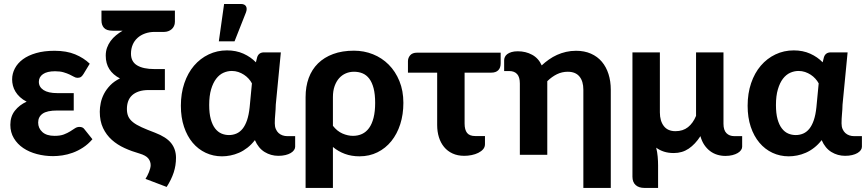

<svg xmlns="http://www.w3.org/2000/svg" viewBox="-20 -779 4358 966"><path d="M445 -78.5Q423 -53 397.5 -36.5Q372 -20 345.8 -10.5Q319.5 -1 294 2.8Q268.5 6.5 247 6.5Q205 6.5 166 -3.8Q127 -14 97.2 -34Q67.5 -54 49.8 -83.5Q32 -113 32 -151Q32 -193 54.8 -222Q77.5 -251 114 -267.5Q94.5 -277.5 80.5 -290.5Q66.5 -303.5 57.8 -318Q49 -332.5 45 -348.2Q41 -364 41 -379.5Q41 -408.5 54.8 -434.8Q68.5 -461 95.2 -480.8Q122 -500.5 162 -512Q202 -523.5 254.5 -523.5Q315 -523.5 358.2 -505.5Q401.5 -487.5 431.5 -458.5L400 -406.5Q392.5 -394.5 386 -391Q379.5 -387.5 369.5 -387.5Q361 -387.5 352 -392.8Q343 -398 330.2 -404Q317.5 -410 300 -415.2Q282.5 -420.5 257 -420.5Q217 -420.5 196.2 -406Q175.5 -391.5 175.5 -367.5Q175.5 -341.5 199 -326Q222.5 -310.5 268 -310.5H351V-223H268Q216.5 -223 194.2 -207Q172 -191 172 -162.5Q172 -134 193 -114.8Q214 -95.5 254.5 -95.5Q283 -95.5 301.2 -102.5Q319.5 -109.5 333 -118Q346.5 -126.5 357 -133.5Q367.5 -140.5 380 -140.5Q397 -140.5 405 -128.5Z M860 -669.5Q860 -657.5 855.5 -648Q851 -638.5 843.5 -632Q836 -625.5 826.2 -622Q816.5 -618.5 806.5 -618.5H759Q732 -618.5 709.8 -610.5Q687.5 -602.5 671.8 -588.2Q656 -574 647.5 -553.8Q639 -533.5 639 -509Q639 -468.5 670 -450Q701 -431.5 757 -431.5H809.5V-326H728.5Q699.5 -326 678.8 -319Q658 -312 644.5 -299.5Q631 -287 624.8 -269.5Q618.5 -252 618.5 -230.5Q618.5 -209 625.5 -193.2Q632.5 -177.5 649 -164.2Q665.5 -151 692.5 -138.8Q719.5 -126.5 759.5 -111.5Q817 -89.5 841.2 -58.8Q865.5 -28 865.5 15Q865.5 53.5 853.8 89.2Q842 125 818.5 161.5L712 121Q716 114.5 720.8 105.8Q725.5 97 729.2 87.5Q733 78 735.5 68.8Q738 59.5 738 52Q738 33 726 18Q714 3 682 -6.5Q643 -17.5 606.8 -34Q570.5 -50.5 542.8 -75.2Q515 -100 498.5 -134.8Q482 -169.5 482 -217Q482 -237.5 486.8 -260.8Q491.5 -284 503.2 -306.8Q515 -329.5 534.5 -349.8Q554 -370 583.5 -384.5Q548.5 -402.5 530.2 -431Q512 -459.5 512 -499Q512 -520.5 518.5 -538.8Q525 -557 536.5 -572.8Q548 -588.5 563.5 -601.2Q579 -614 597 -624.5H547Q516 -624.5 503.2 -638.8Q490.5 -653 490.5 -676.5V-725.5H860Z M1247.5 -359.5Q1241 -372 1230.8 -383.2Q1220.5 -394.5 1207.5 -403Q1194.5 -411.5 1179 -416.8Q1163.5 -422 1146.5 -422Q1124.5 -422 1104 -412.8Q1083.5 -403.5 1067.8 -383Q1052 -362.5 1042.2 -329.8Q1032.5 -297 1032.5 -250.5Q1032.5 -208.5 1040.5 -179.5Q1048.5 -150.5 1062.2 -132.8Q1076 -115 1094 -107.2Q1112 -99.5 1132 -99.5Q1152 -99.5 1169.5 -107Q1187 -114.5 1200.5 -131.2Q1214 -148 1223 -174.5Q1232 -201 1236 -239ZM1465 -94V-40.5Q1465 -32 1459.2 -23.8Q1453.5 -15.5 1442.5 -9Q1431.5 -2.5 1415.8 1.2Q1400 5 1380.5 5Q1343 5 1311.5 -14.2Q1280 -33.5 1262.5 -74Q1245 -51.5 1224.8 -35.8Q1204.5 -20 1182.8 -10.5Q1161 -1 1139.2 3.2Q1117.5 7.5 1097 7.5Q1053 7.5 1015 -10.2Q977 -28 949.2 -61Q921.5 -94 905.8 -141Q890 -188 890 -247Q890 -309 907.5 -360.5Q925 -412 956.2 -448.5Q987.5 -485 1030 -505.2Q1072.5 -525.5 1122 -525.5Q1168 -525.5 1204.8 -509Q1241.5 -492.5 1267.5 -465.5L1274 -491.5Q1282 -515.5 1308.5 -515.5H1393L1367.5 -252.5Q1367 -228.5 1364.8 -204.8Q1362.5 -181 1362.5 -158.5Q1362.5 -142 1367.8 -129.8Q1373 -117.5 1381.5 -109.8Q1390 -102 1401.5 -98Q1413 -94 1426 -94ZM1081 -571 1107.5 -759H1192Q1211 -759 1217.8 -747.2Q1224.5 -735.5 1217.5 -716.5L1160 -571Z M1655 -146Q1676 -119 1703 -107.2Q1730 -95.5 1756 -95.5Q1781 -95.5 1801.5 -105Q1822 -114.5 1836.8 -134.8Q1851.5 -155 1859.5 -186.5Q1867.5 -218 1867.5 -261.5Q1867.5 -304.5 1859.8 -334.5Q1852 -364.5 1838 -383Q1824 -401.5 1804.5 -409.8Q1785 -418 1761 -418Q1739 -418 1719.8 -409.8Q1700.5 -401.5 1686.2 -385.5Q1672 -369.5 1663.5 -345.8Q1655 -322 1655 -290.5ZM1517.5 -290.5Q1517.5 -343.5 1533.2 -386.5Q1549 -429.5 1580 -460Q1611 -490.5 1656.2 -507.2Q1701.5 -524 1761 -524Q1811.5 -524 1856.5 -506Q1901.5 -488 1935.5 -454Q1969.5 -420 1989.5 -371.2Q2009.5 -322.5 2009.5 -261.5Q2009.5 -203.5 1993.8 -154.2Q1978 -105 1949 -69Q1920 -33 1879.2 -12.8Q1838.5 7.5 1788.5 7.5Q1748.5 7.5 1715.2 -4.8Q1682 -17 1655 -39.5V166.5H1517.5Z M2499 -461Q2499 -437.5 2486.8 -425.5Q2474.5 -413.5 2452 -413.5H2317.5V-157.5Q2317.5 -126 2330 -110.2Q2342.5 -94.5 2371.5 -94.5H2420V-53.5Q2420 -39 2410.8 -28.2Q2401.5 -17.5 2386.5 -10Q2371.5 -2.5 2353 1.2Q2334.5 5 2316 5Q2282.5 5 2257 -6.8Q2231.5 -18.5 2214.2 -39.5Q2197 -60.5 2188.2 -88.8Q2179.5 -117 2179.5 -150V-413.5H2032.5V-471Q2032.5 -488 2043.8 -501Q2055 -514 2078.5 -514H2499Z M2516.5 -475.5Q2516.5 -484 2520.2 -492.2Q2524 -500.5 2532.2 -506.8Q2540.5 -513 2553.5 -517Q2566.5 -521 2585.5 -521Q2625 -521 2657.2 -503.5Q2689.5 -486 2705.5 -450Q2722.5 -466 2741.8 -479.5Q2761 -493 2782.5 -502.8Q2804 -512.5 2828 -518Q2852 -523.5 2878.5 -523.5Q2920.5 -523.5 2953.2 -509Q2986 -494.5 3008 -468.5Q3030 -442.5 3041.5 -406.5Q3053 -370.5 3053 -327.5V166.5H2915V-327.5Q2915 -370.5 2895.2 -394.2Q2875.5 -418 2836.5 -418Q2807.5 -418 2782 -405.5Q2756.5 -393 2733.5 -370.5V0H2595.5V-359Q2595.5 -391 2581.8 -406.2Q2568 -421.5 2542.5 -421.5H2516.5Z M3714 -94V-40.5Q3714 -32 3708.2 -23.8Q3702.5 -15.5 3691.5 -9Q3680.5 -2.5 3664.8 1.5Q3649 5.5 3629.5 5.5Q3608.5 5.5 3588.8 -0.5Q3569 -6.5 3552.5 -19Q3536 -31.5 3523.5 -50Q3511 -68.5 3504 -94Q3478 -53.5 3445.2 -31.2Q3412.5 -9 3370 -9Q3342.5 -9 3320.8 -16Q3299 -23 3281.5 -36Q3287 -14 3289 9.2Q3291 32.5 3291 53V166.5H3222.5Q3194 166.5 3178 152Q3162 137.5 3162 110V-515.5H3300V-213.5Q3300 -170.5 3319.8 -144.8Q3339.5 -119 3378.5 -119Q3416 -119 3441.5 -139.2Q3467 -159.5 3482 -196V-515.5H3620V-156.5Q3620 -124.5 3634.8 -109.2Q3649.5 -94 3675 -94Z M4099 -359.5Q4092.5 -372 4082.2 -383.2Q4072 -394.5 4059 -403Q4046 -411.5 4030.5 -416.8Q4015 -422 3998 -422Q3976 -422 3955.5 -412.8Q3935 -403.5 3919.2 -383Q3903.5 -362.5 3893.8 -329.8Q3884 -297 3884 -250.5Q3884 -208.5 3892 -179.5Q3900 -150.5 3913.8 -132.8Q3927.5 -115 3945.5 -107.2Q3963.5 -99.5 3983.5 -99.5Q4003.5 -99.5 4021 -107Q4038.5 -114.5 4052 -131.2Q4065.5 -148 4074.5 -174.5Q4083.5 -201 4087.5 -239ZM4316.5 -94V-40.5Q4316.5 -32 4310.8 -23.8Q4305 -15.5 4294 -9Q4283 -2.5 4267.2 1.2Q4251.5 5 4232 5Q4194.5 5 4163 -14.2Q4131.5 -33.5 4114 -74Q4096.5 -51.5 4076.2 -35.8Q4056 -20 4034.2 -10.5Q4012.5 -1 3990.8 3.2Q3969 7.5 3948.5 7.5Q3904.5 7.5 3866.5 -10.2Q3828.5 -28 3800.8 -61Q3773 -94 3757.2 -141Q3741.5 -188 3741.5 -247Q3741.5 -309 3759 -360.5Q3776.5 -412 3807.8 -448.5Q3839 -485 3881.5 -505.2Q3924 -525.5 3973.5 -525.5Q4019.5 -525.5 4056.2 -509Q4093 -492.5 4119 -465.5L4125.5 -491.5Q4133.5 -515.5 4160 -515.5H4244.5L4219 -252.5Q4218.5 -228.5 4216.2 -204.8Q4214 -181 4214 -158.5Q4214 -142 4219.2 -129.8Q4224.5 -117.5 4233 -109.8Q4241.5 -102 4253 -98Q4264.5 -94 4277.5 -94Z"/></svg>

Font: Lato 2
Style: Regular
Weight: 800
Designer: Lukasz Dziedzic with Adam Twardoch and Botio Nikoltchev
Foundry: tyPoland Lukasz Dziedzic
Version: Version 2.015; 2015-08-06; http://www.latofonts.com/